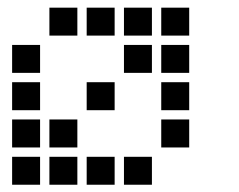

<svg xmlns="http://www.w3.org/2000/svg" viewBox="-20 -508 640 515"><path d="M113.5 -487.5Q112.5 -487.5 112.5 -487.5Q112.5 -487.5 112.5 -486.5V-413.5Q112.5 -412.5 112.5 -412.5Q112.5 -412.5 113.5 -412.5H186.5Q187.5 -412.5 187.5 -412.5Q187.5 -412.5 187.5 -413.5V-486.5Q187.5 -487.5 187.5 -487.5Q187.5 -487.5 186.5 -487.5ZM213.5 -487.5Q212.5 -487.5 212.5 -487.5Q212.5 -487.5 212.5 -486.5V-413.5Q212.5 -412.5 212.5 -412.5Q212.5 -412.5 213.5 -412.5H286.5Q287.5 -412.5 287.5 -412.5Q287.5 -412.5 287.5 -413.5V-486.5Q287.5 -487.5 287.5 -487.5Q287.5 -487.5 286.5 -487.5ZM313.5 -487.5Q312.5 -487.5 312.5 -487.5Q312.5 -487.5 312.5 -486.5V-413.5Q312.5 -412.5 312.5 -412.5Q312.5 -412.5 313.5 -412.5H386.5Q387.5 -412.5 387.5 -412.5Q387.5 -412.5 387.5 -413.5V-486.5Q387.5 -487.5 387.5 -487.5Q387.5 -487.5 386.5 -487.5ZM413.5 -487.5Q412.5 -487.5 412.5 -487.5Q412.5 -487.5 412.5 -486.5V-413.5Q412.5 -412.5 412.5 -412.5Q412.5 -412.5 413.5 -412.5H486.5Q487.5 -412.5 487.5 -412.5Q487.5 -412.5 487.5 -413.5V-486.5Q487.5 -487.5 487.5 -487.5Q487.5 -487.5 486.5 -487.5ZM13.5 -387.5Q12.5 -387.5 12.5 -387.5Q12.5 -387.5 12.5 -386.5V-313.5Q12.5 -312.5 12.5 -312.5Q12.5 -312.5 13.5 -312.5H86.5Q87.5 -312.5 87.5 -312.5Q87.5 -312.5 87.5 -313.5V-386.5Q87.5 -387.5 87.5 -387.5Q87.5 -387.5 86.5 -387.5ZM313.5 -387.5Q312.5 -387.5 312.5 -387.5Q312.5 -387.5 312.5 -386.5V-313.5Q312.5 -312.5 312.5 -312.5Q312.5 -312.5 313.5 -312.5H386.5Q387.5 -312.5 387.5 -312.5Q387.5 -312.5 387.5 -313.5V-386.5Q387.5 -387.5 387.5 -387.5Q387.5 -387.5 386.5 -387.5ZM413.5 -387.5Q412.5 -387.5 412.5 -387.5Q412.5 -387.5 412.5 -386.5V-313.5Q412.5 -312.5 412.5 -312.5Q412.5 -312.5 413.5 -312.5H486.5Q487.5 -312.5 487.5 -312.5Q487.5 -312.5 487.5 -313.5V-386.5Q487.5 -387.5 487.5 -387.5Q487.5 -387.5 486.5 -387.5ZM13.5 -287.5Q12.5 -287.5 12.5 -287.5Q12.5 -287.5 12.5 -286.5V-213.5Q12.5 -212.5 12.5 -212.5Q12.5 -212.5 13.5 -212.5H86.5Q87.5 -212.5 87.5 -212.5Q87.5 -212.5 87.5 -213.5V-286.5Q87.5 -287.5 87.5 -287.5Q87.5 -287.5 86.5 -287.5ZM213.5 -287.5Q212.5 -287.5 212.5 -287.5Q212.5 -287.5 212.5 -286.5V-213.5Q212.5 -212.5 212.5 -212.5Q212.5 -212.5 213.5 -212.5H286.5Q287.5 -212.5 287.5 -212.5Q287.5 -212.5 287.5 -213.5V-286.5Q287.5 -287.5 287.5 -287.5Q287.5 -287.5 286.5 -287.5ZM413.5 -287.5Q412.5 -287.5 412.5 -287.5Q412.5 -287.5 412.5 -286.5V-213.5Q412.5 -212.5 412.5 -212.5Q412.5 -212.5 413.5 -212.5H486.5Q487.5 -212.5 487.5 -212.5Q487.5 -212.5 487.5 -213.5V-286.5Q487.5 -287.5 487.5 -287.5Q487.5 -287.5 486.5 -287.5ZM13.5 -187.5Q12.5 -187.5 12.5 -187.5Q12.5 -187.5 12.5 -186.5V-113.5Q12.5 -112.5 12.5 -112.5Q12.5 -112.5 13.5 -112.5H86.5Q87.5 -112.5 87.5 -112.5Q87.5 -112.5 87.5 -113.5V-186.5Q87.5 -187.5 87.5 -187.5Q87.5 -187.5 86.5 -187.5ZM113.5 -187.5Q112.5 -187.5 112.5 -187.5Q112.5 -187.5 112.5 -186.5V-113.5Q112.5 -112.5 112.5 -112.5Q112.5 -112.5 113.5 -112.5H186.5Q187.5 -112.5 187.5 -112.5Q187.5 -112.5 187.5 -113.5V-186.5Q187.5 -187.5 187.5 -187.5Q187.5 -187.5 186.5 -187.5ZM413.5 -187.5Q412.5 -187.5 412.5 -187.5Q412.5 -187.5 412.5 -186.5V-113.5Q412.5 -112.5 412.5 -112.5Q412.5 -112.5 413.5 -112.5H486.5Q487.5 -112.5 487.5 -112.5Q487.5 -112.5 487.5 -113.5V-186.5Q487.5 -187.5 487.5 -187.5Q487.5 -187.5 486.5 -187.5ZM13.5 -87.5Q12.5 -87.5 12.5 -87.5Q12.5 -87.5 12.5 -86.5V-13.5Q12.5 -12.5 12.5 -12.5Q12.5 -12.5 13.5 -12.5H86.5Q87.5 -12.5 87.5 -12.5Q87.5 -12.5 87.5 -13.5V-86.5Q87.5 -87.5 87.5 -87.5Q87.5 -87.5 86.5 -87.5ZM113.5 -87.5Q112.5 -87.5 112.5 -87.5Q112.5 -87.5 112.5 -86.5V-13.5Q112.5 -12.5 112.5 -12.5Q112.5 -12.5 113.5 -12.5H186.5Q187.5 -12.5 187.5 -12.5Q187.5 -12.5 187.5 -13.5V-86.5Q187.5 -87.5 187.5 -87.5Q187.5 -87.5 186.5 -87.5ZM213.5 -87.5Q212.5 -87.5 212.5 -87.5Q212.5 -87.5 212.5 -86.5V-13.5Q212.5 -12.5 212.5 -12.5Q212.5 -12.5 213.5 -12.5H286.5Q287.5 -12.5 287.5 -12.5Q287.5 -12.5 287.5 -13.5V-86.5Q287.5 -87.5 287.5 -87.5Q287.5 -87.5 286.5 -87.5ZM313.5 -87.5Q312.5 -87.5 312.5 -87.5Q312.5 -87.5 312.5 -86.5V-13.5Q312.5 -12.5 312.5 -12.5Q312.5 -12.5 313.5 -12.5H386.5Q387.5 -12.5 387.5 -12.5Q387.5 -12.5 387.5 -13.5V-86.5Q387.5 -87.5 387.5 -87.5Q387.5 -87.5 386.5 -87.5Z"/></svg>

Font: Doto Black
Style: Regular
Weight: 900
Monospace: yes
Version: Version 1.000